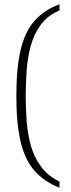

<svg xmlns="http://www.w3.org/2000/svg" viewBox="-20 -767 332 904"><path d="M260 117Q188 88 143 37.5Q98 -13 77.5 -98Q57 -183 57 -315Q57 -448 77.5 -533.5Q98 -619 143 -669.5Q188 -720 260 -747V-718Q204 -694 172 -650.5Q140 -607 125 -552Q110 -497 105.5 -436Q101 -375 101 -315Q101 -256 105.5 -196Q110 -136 125.5 -81Q141 -26 173 17.5Q205 61 260 88Z"/></svg>

Font: Noto Serif ExtraLight
Style: Regular
Weight: 200
Designer: Monotype Design Team
Foundry: Monotype Imaging Inc.
Version: Version 2.015; ttfautohint (v1.8.4.7-5d5b)